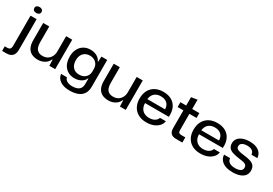

<svg xmlns="http://www.w3.org/2000/svg" viewBox="-7 -1762 4238 2986"><g transform="rotate(30 2112.5 -269.5)"><path d="M-45 167V85H-3Q32 85 48 68.5Q64 52 64 11V-529H173V21Q173 70 156.5 102.5Q140 135 108.5 151Q77 167 30 167ZM119 -609Q89 -609 72 -623.5Q55 -638 55 -662Q55 -688 73 -702Q91 -716 119 -716Q149 -716 166.5 -701.5Q184 -687 184 -662Q184 -637 166 -623Q148 -609 119 -609Z M501 9Q437 9 389.5 -15Q342 -39 316.5 -89.5Q291 -140 291 -220V-529H400V-243Q400 -190 414.5 -153.5Q429 -117 459.5 -98Q490 -79 538 -79Q588 -79 624.5 -101.5Q661 -124 682 -163.5Q703 -203 703 -255V-529H812V0H707L703 -108H696Q673 -53 620 -22Q567 9 501 9Z M1170 177Q1098 177 1046 157.5Q994 138 964 102.5Q934 67 928 18H1033Q1038 44 1056.5 62Q1075 80 1104 89.5Q1133 99 1171 99Q1223 99 1259 85Q1295 71 1313.5 41Q1332 11 1332 -35V-131H1326Q1306 -83 1255 -54.5Q1204 -26 1138 -26Q1086 -26 1044 -44Q1002 -62 971.5 -95.5Q941 -129 925 -176Q909 -223 909 -282Q909 -361 938.5 -418.5Q968 -476 1020 -507Q1072 -538 1140 -538Q1207 -538 1256 -510Q1305 -482 1326 -434H1333L1337 -529H1441V-50Q1441 27 1409.5 77.5Q1378 128 1317 152.5Q1256 177 1170 177ZM1175 -112Q1224 -112 1259 -131.5Q1294 -151 1312.5 -184Q1331 -217 1331 -258V-302Q1331 -346 1312.5 -379.5Q1294 -413 1259.5 -433Q1225 -453 1177 -453Q1129 -453 1093.5 -432Q1058 -411 1039 -373Q1020 -335 1020 -282Q1020 -229 1039 -191Q1058 -153 1092.5 -132.5Q1127 -112 1175 -112Z M1768 9Q1704 9 1656.5 -15Q1609 -39 1583.5 -89.5Q1558 -140 1558 -220V-529H1667V-243Q1667 -190 1681.5 -153.5Q1696 -117 1726.5 -98Q1757 -79 1805 -79Q1855 -79 1891.5 -101.5Q1928 -124 1949 -163.5Q1970 -203 1970 -255V-529H2079V0H1974L1970 -108H1963Q1940 -53 1887 -22Q1834 9 1768 9Z M2451 9Q2365 9 2303.5 -24.5Q2242 -58 2209 -119Q2176 -180 2176 -262Q2176 -347 2209 -408.5Q2242 -470 2303.5 -503.5Q2365 -537 2449 -537Q2540 -537 2601.5 -500Q2663 -463 2691.5 -397Q2720 -331 2713 -242H2286Q2287 -187 2308 -149.5Q2329 -112 2366.5 -92.5Q2404 -73 2454 -73Q2511 -73 2551 -96.5Q2591 -120 2602 -159H2708Q2699 -107 2663.5 -69.5Q2628 -32 2573.5 -11.5Q2519 9 2451 9ZM2285 -301 2278 -313H2613L2604 -301Q2605 -353 2586 -387.5Q2567 -422 2532 -439.5Q2497 -457 2449 -457Q2401 -457 2365 -438.5Q2329 -420 2308.5 -385Q2288 -350 2285 -301Z M2981 0Q2920 0 2889.5 -30Q2859 -60 2859 -123V-442H2755V-529H2859V-679L2967 -696V-529H3095V-442H2967V-147Q2967 -118 2980.5 -105.5Q2994 -93 3021 -93H3095V0Z M3420 9Q3334 9 3272.5 -24.5Q3211 -58 3178 -119Q3145 -180 3145 -262Q3145 -347 3178 -408.5Q3211 -470 3272.5 -503.5Q3334 -537 3418 -537Q3509 -537 3570.5 -500Q3632 -463 3660.5 -397Q3689 -331 3682 -242H3255Q3256 -187 3277 -149.5Q3298 -112 3335.5 -92.5Q3373 -73 3423 -73Q3480 -73 3520 -96.5Q3560 -120 3571 -159H3677Q3668 -107 3632.5 -69.5Q3597 -32 3542.5 -11.5Q3488 9 3420 9ZM3254 -301 3247 -313H3582L3573 -301Q3574 -353 3555 -387.5Q3536 -422 3501 -439.5Q3466 -457 3418 -457Q3370 -457 3334 -438.5Q3298 -420 3277.5 -385Q3257 -350 3254 -301Z M3998 10Q3940 10 3895 -2Q3850 -14 3818.5 -37Q3787 -60 3769.5 -91.5Q3752 -123 3751 -162H3859Q3861 -130 3878.5 -108.5Q3896 -87 3927 -76Q3958 -65 4000 -65Q4061 -65 4095 -84.5Q4129 -104 4129 -143Q4129 -172 4115.5 -188Q4102 -204 4071.5 -212Q4041 -220 3989 -226Q3913 -236 3864 -252Q3815 -268 3791 -298.5Q3767 -329 3767 -379Q3767 -428 3795.5 -463.5Q3824 -499 3876 -519Q3928 -539 3998 -539Q4067 -539 4117 -519Q4167 -499 4195 -462Q4223 -425 4226 -374H4121Q4118 -406 4102 -425.5Q4086 -445 4059 -454.5Q4032 -464 3997 -464Q3942 -464 3908.5 -444.5Q3875 -425 3875 -388Q3875 -362 3890 -347Q3905 -332 3937 -323.5Q3969 -315 4020 -309Q4095 -301 4143.5 -285Q4192 -269 4215.5 -237.5Q4239 -206 4239 -151Q4239 -101 4211 -65Q4183 -29 4129 -9.5Q4075 10 3998 10Z"/></g></svg>

Font: Mona Sans SemiExpanded Medium
Style: Regular
Weight: 500
Width: 6
Designer: Deni Anggara
Foundry: GitHub
Version: Version 2.000